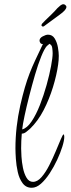

<svg xmlns="http://www.w3.org/2000/svg" viewBox="-20 -875 334 908"><path d="M130 13Q103 13 87 -8.5Q71 -30 64 -61.5Q57 -93 55 -124Q53 -155 53 -173Q53 -274 76 -377Q87 -425 97.5 -461Q108 -497 120 -528Q132 -559 147.5 -592Q163 -625 183 -667H180Q174 -667 170.5 -672.5Q167 -678 167 -683Q167 -695 182 -703Q197 -711 207 -711Q228 -711 239 -692.5Q250 -674 254 -650.5Q258 -627 258 -611Q258 -591 255 -570Q248 -520 230.5 -463Q213 -406 186.5 -354.5Q160 -303 122 -266Q115 -260 104.5 -251.5Q94 -243 83 -243Q80 -209 80 -173Q80 -160 81.5 -134.5Q83 -109 88.5 -81.5Q94 -54 105.5 -34.5Q117 -15 136 -15Q157 -15 176.5 -37.5Q196 -60 213 -93.5Q230 -127 244 -160.5Q258 -194 267.5 -216.5Q277 -239 281 -240Q284 -236 284 -228Q284 -211 275 -182Q266 -153 250.5 -119.5Q235 -86 215 -55.5Q195 -25 173.5 -6Q152 13 130 13ZM85 -263Q108 -269 129.5 -301Q151 -333 169 -379Q187 -425 200.5 -473.5Q214 -522 221.5 -562.5Q229 -603 229 -623Q229 -633 227 -648.5Q225 -664 212 -668Q211 -664 207.5 -662Q204 -660 202 -658Q190 -645 175 -608Q160 -571 145.5 -521Q131 -471 118 -420Q105 -369 96 -326.5Q87 -284 85 -263ZM183 -749Q182 -749 179 -751Q176 -753 176 -754Q176 -759 179 -763Q183 -768 195.5 -780Q208 -792 223.5 -807Q239 -822 251 -836Q258 -843 265.5 -849Q273 -855 280 -855Q284 -855 288 -852Q294 -848 294 -842Q294 -828 261.5 -805Q229 -782 188 -751Q184 -749 183 -749Z"/></svg>

Font: Licorice
Style: Regular
Weight: 400
Designer: Robert E. Leuschke
Foundry: Robert E. Leuschke
Version: Version 1.010; ttfautohint (v1.8.3)